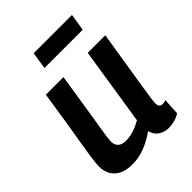

<svg xmlns="http://www.w3.org/2000/svg" viewBox="-212 -838 957 957"><g transform="rotate(-45 266.5 -360.0)"><path d="M154 10Q92 10 60 -20Q28 -50 28 -100Q28 -112 30 -130.5Q32 -149 36.5 -179.5Q41 -210 49 -257.5Q57 -305 68.5 -375Q80 -445 94 -541H218Q205 -456 195.5 -396Q186 -336 179.5 -295Q173 -254 168.5 -227.5Q164 -201 161.5 -182.5Q159 -164 158 -149Q157 -124 171.5 -110Q186 -96 214 -96Q234 -96 252 -100Q270 -104 288 -111.5Q306 -119 325 -130L389 -541H513Q494 -424 482 -348Q470 -272 463 -228Q456 -184 453 -163Q450 -142 449.5 -135Q449 -128 449 -126Q449 -111 455 -103.5Q461 -96 473 -96Q476 -96 482.5 -97Q489 -98 496 -101L491 -13Q475 -2 453 4Q431 10 412 10Q379 10 356 -6.5Q333 -23 326 -52Q297 -32 268.5 -18Q240 -4 212 3Q184 10 154 10ZM183 -640 197 -730H467L453 -640Z"/></g></svg>

Font: Georama ExtraCondensed Thin SemiBold
Style: Italic
Weight: 600
Italic angle: -9°
Version: Version 1.001